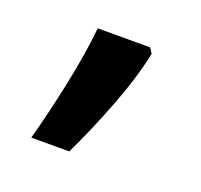

<svg xmlns="http://www.w3.org/2000/svg" viewBox="-59 -181 393 375"><g transform="rotate(20 137.0 6.5)"><path d="M38 129Q54 71 68 3.5Q82 -64 87 -116H196L203 -105Q192 -52 167.5 11.5Q143 75 117 129Z"/></g></svg>

Font: Noto Sans Adlam Medium
Style: Regular
Weight: 500
Version: Version 3.001